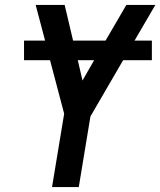

<svg xmlns="http://www.w3.org/2000/svg" viewBox="-20 -755 647 775"><path d="M190 0 239 -296 182 -512H77V-591H162L124 -735H241L275 -591H406L490 -735H607L523 -591H593V-512H477L345 -285L298 0ZM313 -430 360 -512H294Z"/></svg>

Font: Iosevka SS04 Semibold Extended
Style: Italic
Weight: 600
Width: 7
Italic angle: -9°
Monospace: yes
Designer: Belleve Invis
Foundry: Belleve Invis
Version: Version 19.0.0; ttfautohint (v1.8.4)